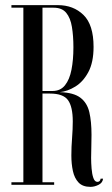

<svg xmlns="http://www.w3.org/2000/svg" viewBox="-20 -720 435 748"><path d="M332.5 8Q302 8 286 -9Q270 -26 264 -53.8Q258 -81.5 258 -114Q258 -148 260.8 -182.5Q263.5 -217 263.5 -247Q263.5 -304 245 -329.8Q226.5 -355.5 174.5 -355.5H145.5V-10H191V0H24.5V-10H71V-690H24.5V-700H205.5Q266 -700 305.2 -661.8Q344.5 -623.5 344.5 -537.5Q344.5 -477 324.2 -439.2Q304 -401.5 273.5 -382.8Q243 -364 213 -361Q266.5 -359.5 293 -339.5Q319.5 -319.5 328 -283Q336.5 -246.5 336.5 -195Q336.5 -172.5 335.8 -149.5Q335 -126.5 335 -104.5Q335 -85 336.8 -63.2Q338.5 -41.5 343.8 -26.5Q349 -11.5 359.5 -11.5Q370.5 -11.5 372 -24H381.5Q380 -8 364 0Q348 8 332.5 8ZM145.5 -365.5H184.5Q215.5 -365.5 233.2 -387.8Q251 -410 258.5 -448.5Q266 -487 266 -535.5Q266 -580 260.2 -615Q254.5 -650 238 -670Q221.5 -690 189 -690H145.5Z"/></svg>

Font: Imbue 100pt
Style: Regular
Weight: 400
Designer: Tyler Finck
Foundry: Etcetera Type Company
Version: Version 1.102; ttfautohint (v1.8.3)